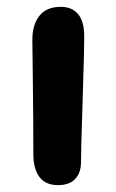

<svg xmlns="http://www.w3.org/2000/svg" viewBox="-20 -538 339 559"><path d="M148.9 1Q112.3 1 94.7 -22.9Q77.1 -46.9 77.1 -88.9Q77.1 -192.9 75.7 -290Q74.2 -387.2 74.2 -422.9Q74.2 -465.8 94.7 -491.9Q115.2 -518.1 157.2 -518.1Q189 -518.1 206.8 -497.6Q224.6 -477.1 225.1 -436Q225.6 -399.4 220.7 -249.5Q215.8 -99.6 215.8 -64.9Q215.8 -35.2 199 -17.1Q182.1 1 148.9 1Z"/></svg>

Font: Shantell Sans Bouncy
Style: Regular
Weight: 600
Designer: Stephen Nixon, Anya Danilova, Shantell Martin
Foundry: Arrow Type
Version: Version 1.006;[9816181b4]